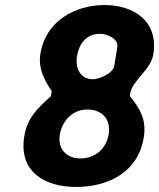

<svg xmlns="http://www.w3.org/2000/svg" viewBox="-20 -734 631 761"><path d="M76 -192C54 -53 157 7 282 7C408 7 528 -51 550 -190C561 -262 535 -302 495 -353L496 -363C504 -416 578 -456 588 -520C608 -649 512 -714 394 -714C277 -714 160 -650 140 -520C131 -462 156 -416 185 -373L182 -353C126 -303 87 -264 76 -192ZM217 -200C226 -256 269 -300 326 -300C383 -300 420 -263 411 -203C402 -145 357 -106 299 -106C244 -106 208 -143 217 -200ZM285 -511C293 -560 322 -600 376 -600C405 -600 450 -581 445 -547L433 -473C428 -443 374 -420 348 -420C297 -420 278 -465 285 -511Z"/></svg>

Font: Asimov Print
Style: CIt
Weight: 500
Designer: Google
Version: Version 2.000980: 2014